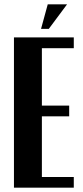

<svg xmlns="http://www.w3.org/2000/svg" viewBox="-20 -873 385 893"><path d="M207 -738.8H170.9L202.1 -853H292ZM44.9 -699.2H323.2V-648.9H174.8V-381.8H301.8V-332H174.8V-49.8H323.2V0H44.9Z"/></svg>

Font: Moniqa Black Paragraph
Style: Regular
Weight: 900
Designer: Rajesh Rajput
Foundry: Rajesh Rajput
Version: Version 1.000